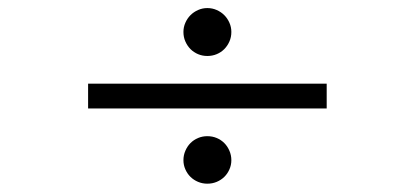

<svg xmlns="http://www.w3.org/2000/svg" viewBox="-20 -521 1002 464"><path d="M539.1 -133.8Q539.1 -122.1 534.4 -111.6Q529.8 -101.1 522 -93.5Q514.2 -85.9 503.7 -81.5Q493.2 -77.1 481 -77.1Q469.2 -77.1 458.7 -81.5Q448.2 -85.9 440.4 -93.5Q432.6 -101.1 428 -111.6Q423.3 -122.1 423.3 -133.8Q423.3 -146 428 -156.7Q432.6 -167.5 440.4 -175.3Q448.2 -183.1 458.7 -187.5Q469.2 -191.9 481 -191.9Q493.2 -191.9 503.7 -187.5Q514.2 -183.1 522 -175.3Q529.8 -167.5 534.4 -156.7Q539.1 -146 539.1 -133.8ZM192.9 -258.8V-318.8H769.5V-258.8ZM539.1 -443.8Q539.1 -431.2 534.4 -420.7Q529.8 -410.2 522 -402.3Q514.2 -394.5 503.7 -390.1Q493.2 -385.7 481 -385.7Q469.2 -385.7 458.7 -390.1Q448.2 -394.5 440.4 -402.3Q432.6 -410.2 428 -420.7Q423.3 -431.2 423.3 -443.8Q423.3 -455.6 428 -466.1Q432.6 -476.6 440.4 -484.4Q448.2 -492.2 458.7 -496.8Q469.2 -501.5 481 -501.5Q493.2 -501.5 503.7 -496.8Q514.2 -492.2 522 -484.4Q529.8 -476.6 534.4 -466.1Q539.1 -455.6 539.1 -443.8Z"/></svg>

Font: Doulos SIL APac
Style: Regular
Weight: 400
Designer: Walt Agee, Victor Gaultney, Peter Martin, Debbi Hosken, Becca Hirsbrunner
Foundry: SIL International
Version: Version 5.000